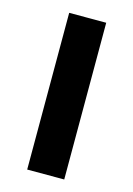

<svg xmlns="http://www.w3.org/2000/svg" viewBox="-89 -578 434 626"><g transform="rotate(15 128.5 -264.5)"><path d="M191 -529V0H66V-529Z"/></g></svg>

Font: Fira Sans Condensed Medium
Style: Regular
Weight: 500
Width: 3
Designer: Carrois Corporate & Edenspiekermann AG
Foundry: Carrois Corporate GbR & Edenspiekermann AG
Version: Version 4.203;PS 004.203;hotconv 1.0.88;makeotf.lib2.5.64775